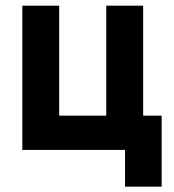

<svg xmlns="http://www.w3.org/2000/svg" viewBox="-20 -538 626 689"><path d="M361.3 0V-517.6H493.7V0ZM90.3 0V-123H525.9V0ZM60.1 0V-517.6H192.4V0ZM428.7 131.8V-123H560.1V131.8Z"/></svg>

Font: Cascadia Mono
Style: Regular
Weight: 400
Monospace: yes
Designer: Aaron Bell
Foundry: Saja Typeworks
Version: Version 2102.003